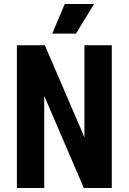

<svg xmlns="http://www.w3.org/2000/svg" viewBox="-20 -935 640 955"><path d="M64 0V-710H203L400 -252V-710H536V0H397L200 -458V0ZM240 -768 302 -915H448L358 -768Z"/></svg>

Font: Geist Mono
Style: Bold
Weight: 700
Monospace: yes
Designer: Basement.studio, Andrés Briganti, Mateo Zaragoza
Foundry: Basement.studio, Vercel, Andrés Briganti, Guido Ferreyra, Mateo Zaragoza
Version: Version 1.500; ttfautohint (v1.8.4.7-5d5b)